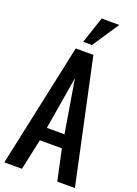

<svg xmlns="http://www.w3.org/2000/svg" viewBox="-202 -1200 911 1278"><g transform="rotate(20 253.5 -560.5)"><path d="M284.7 -933.6H222.2L284.7 -1121.1H409.7ZM175.3 -218.8 128.4 0H3.4L190.9 -875H315.9L503.4 0H378.4L331.5 -218.8ZM315.9 -312.5 253.4 -687.5 190.9 -312.5Z"/></g></svg>

Font: OswaldRegular
Style: Regular
Weight: 400
Designer: vernon adams
Foundry: vernon adams
Version: Version 1.000